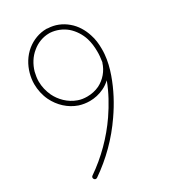

<svg xmlns="http://www.w3.org/2000/svg" viewBox="-183 -838 818 925"><g transform="rotate(-30 225.5 -375.5)"><path d="M314 -360C329 -367 343 -377 355 -388C334 -332 305 -280 271 -230C216 -150 146 -80 66 -25C60 -21 59 -14 63 -8C67 -2 74 -1 80 -5C163 -62 234 -133 291 -216C330 -272 362 -332 385 -397C397 -431 406 -466 409 -503C410 -513 410 -523 410 -532C410 -559 407 -587 398 -613C387 -648 367 -682 338 -706C309 -731 272 -746 234 -747C231 -748 229 -748 227 -748C187 -748 148 -733 117 -708C84 -681 62 -644 51 -604C46 -586 43 -566 43 -547C43 -515 50 -482 64 -453C87 -406 127 -368 177 -351C196 -345 215 -342 235 -342C262 -342 289 -348 314 -360ZM380 -473C379 -473 379 -472 379 -472C367 -433 339 -400 303 -382C282 -372 259 -367 235 -367C218 -367 201 -369 185 -375C139 -391 105 -427 87 -464C75 -490 68 -518 68 -547C68 -564 71 -581 75 -598C85 -633 105 -666 133 -688C159 -710 193 -723 227 -723C229 -723 230 -723 232 -723C265 -721 297 -708 322 -687C346 -666 365 -637 375 -605C382 -582 385 -557 385 -532C385 -523 385 -514 384 -505C383 -494 381 -484 380 -473Z"/></g></svg>

Font: LS
Style: LightAlt
Weight: 250
Designer: BSozoo
Foundry: BSozoo
Version: Version 001.000